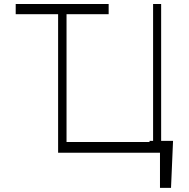

<svg xmlns="http://www.w3.org/2000/svg" viewBox="-20 -747 922 939"><path d="M511.4 -727.3V-677.6H305.4V-52.6H711.3V-58.2H728.7V-727.3H768.1V-58.2H826.3L816.4 171.9H762.4V0H264.2V-677.6H56.8V-727.3Z"/></svg>

Font: Inter UI Extra Light
Style: Regular
Weight: 200
Designer: Rasmus Andersson
Foundry: rsms
Version: 3.2;8d6f07862